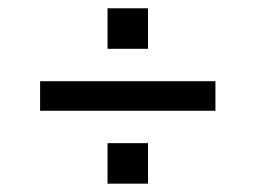

<svg xmlns="http://www.w3.org/2000/svg" viewBox="-20 -584 616 463"><path d="M239.3 -466.3V-564H336.9V-466.3ZM76.7 -316.9V-388.2H499.5V-316.9ZM239.3 -141.1V-238.8H336.9V-141.1Z"/></svg>

Font: Kay Pho Du Medium
Style: Regular
Weight: 500
Designer: Victor Gaultney, Khu Oo Reh
Foundry: SIL International
Version: Version 3.000